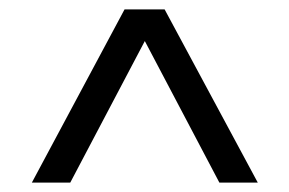

<svg xmlns="http://www.w3.org/2000/svg" viewBox="-20 -760 618 410"><path d="M48 -370 246 -740H331.5L530.5 -370H448.5L276 -697.5H302.5L130 -370Z"/></svg>

Font: Encode Sans SC
Style: Regular
Weight: 400
Version: Version 3.002